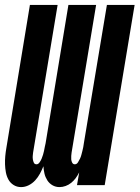

<svg xmlns="http://www.w3.org/2000/svg" viewBox="-20 -755 569 783"><path d="M66 8Q49 8 35.5 -0.5Q22 -9 14.5 -22.5Q7 -36 4 -52Q1 -68 0.5 -85Q0 -102 1.5 -118.5Q3 -135 6 -152L102 -735H215L115 -133Q114 -126 113.5 -119Q113 -112 114 -105Q115 -98 118 -91.5Q121 -85 129 -85Q136 -85 141.5 -93Q147 -101 150 -108.5Q153 -116 155.5 -124Q158 -132 159.5 -139.5Q161 -147 162.5 -155Q164 -163 166 -171L259 -735H372L272 -133Q271 -126 270.5 -119Q270 -112 270.5 -105Q271 -98 274.5 -91.5Q278 -85 285 -85Q293 -85 298 -93Q303 -101 306.5 -108.5Q310 -116 312 -124Q314 -132 316 -139.5Q318 -147 319.5 -155Q321 -163 322 -171L416 -735H529L407 0H294L303 -52Q297 -40 289 -29Q281 -18 270.5 -9.5Q260 -1 247.5 3.5Q235 8 223 8Q207 8 194 0.5Q181 -7 173 -19.5Q165 -32 161.5 -46.5Q158 -61 157 -77Q151 -62 143 -47Q135 -32 123.5 -19.5Q112 -7 97 0.5Q82 8 66 8Z"/></svg>

Font: Iosevka SS04 Heavy
Style: Italic
Weight: 900
Italic angle: -9°
Monospace: yes
Designer: Belleve Invis
Foundry: Belleve Invis
Version: Version 19.0.0; ttfautohint (v1.8.4)